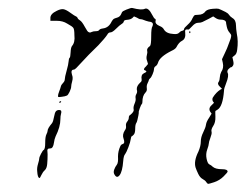

<svg xmlns="http://www.w3.org/2000/svg" viewBox="-20 -462 614 480"><path d="M120 -184Q123 -187 127.5 -187Q132 -187 133 -184.5Q134 -182 132.5 -177Q131 -172 131 -164Q131 -145 119 -121Q116 -114 115 -106Q113 -91 106 -91Q103 -91 101.5 -90.5Q100 -90 99 -88.5Q98 -87 98.5 -84Q99 -81 99 -76Q99 -63 98 -52Q97 -41 92 -36.5Q87 -32 83.5 -24.5Q80 -17 79 -17Q74 -17 73 -34Q72 -42 75 -52Q78 -62 78 -65Q78 -69 82.5 -77.5Q87 -86 89 -87Q93 -89 93 -104.5Q93 -120 96 -126Q99 -132 99 -135Q99 -141 110 -154Q113 -158 115 -169.5Q117 -181 120 -184ZM129 -208Q131 -210 133 -208Q133 -207 131 -205.5Q129 -204 128.5 -205Q128 -206 129 -208ZM454.5 -379Q453 -379 453 -381.5Q453 -384 454.5 -384Q456 -384 456 -381.5Q456 -379 454.5 -379ZM296 -438Q308 -443 311 -442Q334 -436 342 -440Q351 -444 361 -424Q365 -416 367.5 -415Q370 -414 369 -410Q367 -402 379 -397Q387 -394 390 -388Q396 -378 414 -377Q424 -376 427.5 -380Q431 -384 435.5 -385Q440 -386 440 -389Q440 -392 449 -400Q458 -408 461 -416Q463 -420 464.5 -422Q466 -424 468 -424.5Q470 -425 475 -425Q488 -425 494 -434Q499 -439 512 -440Q523 -441 526.5 -440Q530 -439 544 -432Q550 -429 552.5 -425Q555 -421 561 -417Q570 -412 570 -398Q570 -391 572 -378Q576 -359 573 -338Q572 -327 566 -323L561 -319L563 -310Q565 -302 562.5 -298Q560 -294 558 -294Q556 -294 551.5 -289.5Q547 -285 549 -280Q553 -273 545 -253Q540 -241 540 -235Q537 -196 524 -188Q519 -185 518.5 -184.5Q518 -184 518.5 -170Q519 -156 513 -147Q507 -138 509 -132Q510 -128 506 -117.5Q502 -107 502 -103Q502 -99 498 -88Q494 -77 496.5 -65Q499 -53 503.5 -51Q508 -49 512 -45Q519 -39 535 -39Q549 -39 549 -33Q549 -31 539 -21Q529 -11 515.5 -6.5Q502 -2 500 -2.5Q498 -3 495.5 -7Q493 -11 486.5 -14.5Q480 -18 475.5 -27.5Q471 -37 469 -43Q464 -59 476 -83Q482 -97 482 -108Q482 -119 488 -131Q494 -143 495 -150.5Q496 -158 503 -168L509 -178L506 -182Q500 -191 509 -199L515 -205L512 -209Q510 -214 512 -218Q520 -231 531 -238L535 -240L530 -245Q522 -252 527 -258Q529 -261 529.5 -268.5Q530 -276 533 -282Q540 -292 537 -305L535 -314L542 -329Q549 -344 549 -345Q549 -346 552 -353Q558 -367 558 -373Q558 -376 553.5 -381Q549 -386 547 -395Q545 -404 545 -407Q543 -413 531 -413Q525 -413 519 -417L513 -421L502 -415Q490 -409 486 -407Q482 -405 475 -405Q468 -405 460 -396Q452 -387 450 -388Q448 -389 445 -388Q442 -387 443 -381Q445 -365 435 -360Q427 -356 421 -344Q418 -339 409 -335Q379 -320 375 -305Q373 -299 369 -296.5Q365 -294 365 -289Q365 -285 361.5 -276.5Q358 -268 355 -266Q352 -263 352 -261.5Q352 -260 349 -254Q346 -248 347 -241.5Q348 -235 344 -231Q336 -223 336 -207Q336 -203 334.5 -202Q333 -201 329.5 -191.5Q326 -182 327 -180Q327 -179 326 -173.5Q325 -168 323.5 -162Q322 -156 321 -155Q318 -151 318 -140Q318 -129 314 -125Q310 -121 309 -121Q308 -121 307 -115Q306 -107 301 -94Q296 -81 293 -77Q289 -73 288 -59Q286 -33 279 -24Q272 -15 266 -26Q263 -31 265.5 -38Q268 -45 272 -50Q276 -55 275 -71Q275 -84 281 -97Q283 -101 287 -102Q293 -104 289 -115Q285 -125 292 -136Q296 -141 295 -147Q294 -153 298 -158Q302 -163 302 -168Q302 -173 306 -175Q316 -183 314 -189Q313 -195 316.5 -203Q320 -211 319 -216.5Q318 -222 321 -227Q324 -232 322 -238Q321 -247 331 -256Q335 -259 334 -264Q332 -275 340 -279Q350 -283 343 -286Q336 -288 345 -296L350 -302L348 -309Q345 -316 347 -323.5Q349 -331 348 -334Q346 -341 355 -347Q358 -350 358 -371Q358 -392 361 -396Q366 -407 352 -408Q344 -410 339.5 -412Q335 -414 331.5 -414Q328 -414 322 -418L315 -421L311 -417Q306 -413 298 -412.5Q290 -412 289.5 -408.5Q289 -405 284 -402Q279 -399 270 -390Q261 -381 256 -381Q251 -381 248 -375Q242 -366 226 -349Q200 -324 182 -304Q168 -288 165 -288Q156 -288 160 -275Q163 -268 160.5 -259Q158 -250 158 -246Q158 -241 154 -232.5Q150 -224 147 -223Q143 -221 134 -220Q127 -219 126 -219.5Q125 -220 125 -222Q125 -226 128 -233.5Q131 -241 132 -245.5Q133 -250 137.5 -254.5Q142 -259 142 -264Q142 -269 146.5 -285Q151 -301 151.5 -308.5Q152 -316 154 -317.5Q156 -319 156.5 -331Q157 -343 160 -347Q168 -356 166 -374Q166 -388 163.5 -392Q161 -396 148 -403Q137 -410 122 -410H106V-416Q105 -427 122 -435Q132 -440 138.5 -439Q145 -438 156 -430Q167 -422 170 -421Q173 -420 174 -417Q175 -414 180 -411Q185 -408 192 -395Q196 -388 198 -385Q200 -382 203 -381Q206 -380 209 -382Q213 -384 219.5 -384Q226 -384 228 -387Q230 -390 238 -391Q252 -393 259 -408Q262 -413 264 -414.5Q266 -416 273 -418Q280 -420 283 -427Q284 -430 285 -431.5Q286 -433 288.5 -434.5Q291 -436 296 -438Z"/></svg>

Font: TT2020 Style D
Style: Italic
Weight: 400
Italic angle: -15°
Version: Version 0.2.000